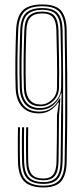

<svg xmlns="http://www.w3.org/2000/svg" viewBox="-20 -825 374 852"><path d="M172.8 6.8Q116.8 6.8 89.2 -18.2Q61.8 -43.2 59.8 -105.8Q59.5 -120 59.2 -149.9Q59 -179.8 59.1 -211Q59.2 -242.2 59.8 -260.2H68.8Q68.5 -248.5 68.2 -227.4Q68 -206.2 68 -182.2Q68 -158.2 68.2 -137.5Q68.5 -116.8 68.8 -106Q70.8 -47.2 96.4 -24.2Q122 -1.2 172.8 -1.2Q223.8 -1.2 244.8 -27Q265.8 -52.8 266.8 -107.5Q268.2 -193 269 -266.2Q269.8 -339.5 269.6 -407.5Q269.5 -475.5 268.8 -544.5Q268 -613.5 266.8 -691Q265.8 -744.2 244.6 -770.8Q223.5 -797.2 167.2 -797.2Q110.8 -797.2 86.9 -771.8Q63 -746.2 60.8 -690.5Q58 -621 57.4 -557.5Q56.8 -494 58.8 -433.8Q60.2 -387 83.8 -358.4Q107.2 -329.8 154.8 -329.8Q187.5 -329.8 209.2 -345.9Q231 -362 244.8 -388.2L247.8 -388.5L241.8 -310.2Q241.5 -267.5 241 -212.6Q240.5 -157.8 239.8 -108.8Q238.8 -63 222.8 -44Q206.8 -25 172.8 -25Q136.2 -25 117 -42.2Q97.8 -59.5 96.2 -105.8Q95.8 -120.5 95.5 -150.6Q95.2 -180.8 95.4 -211.9Q95.5 -243 96.2 -260.2H105.2Q104.8 -244.5 104.6 -213.4Q104.5 -182.2 104.6 -151.4Q104.8 -120.5 105.2 -106Q106.5 -67.8 121.9 -50.2Q137.2 -32.8 172.8 -32.8Q202.5 -32.8 216.2 -50.4Q230 -68 230.8 -108.8Q231.8 -158.5 232.4 -211.6Q233 -264.8 233 -315.2L241.2 -370H238.2Q205.2 -321.8 153 -321.8Q105 -321.8 78.2 -350.8Q51.5 -379.8 49.5 -433.5Q47.5 -493.5 48.2 -559.5Q49 -625.5 51.5 -691Q54 -752.2 80.9 -778.8Q107.8 -805.2 167.2 -805.2Q228.5 -805.2 251.8 -776.8Q275 -748.2 275.8 -691Q277.5 -587.8 278.2 -497.4Q279 -407 278.5 -313.4Q278 -219.8 275.8 -107.2Q274.8 -48.5 251.8 -20.9Q228.8 6.8 172.8 6.8ZM172.8 -9Q126.8 -9 103.2 -30.2Q79.8 -51.5 78 -106.2Q77.5 -120.8 77.2 -151.4Q77 -182 77.2 -213.1Q77.5 -244.2 78 -260.2H87Q86.5 -242 86.4 -213.1Q86.2 -184.2 86.4 -154.6Q86.5 -125 87.2 -104.8Q89 -57.8 109.1 -37.4Q129.2 -17 172.8 -17Q210.5 -17 229.1 -37.1Q247.8 -57.2 248.8 -108.2Q249.8 -157.5 250.1 -207Q250.5 -256.5 251 -307L253.2 -411.2H250.5Q244 -384.2 219.1 -360.9Q194.2 -337.5 155.5 -337.5Q112.2 -337.5 90.8 -364Q69.2 -390.5 67.8 -434Q65.8 -496.2 66.5 -559.9Q67.2 -623.5 69.8 -690.8Q71.8 -743.8 94.6 -766.5Q117.5 -789.2 167.2 -789.2Q217 -789.2 237 -765.4Q257 -741.5 257.8 -690.8Q259.5 -584.2 260 -488.9Q260.5 -393.5 260 -301Q259.8 -260.2 259.1 -208.2Q258.5 -156.2 257.8 -107.8Q256.8 -57.8 238 -33.4Q219.2 -9 172.8 -9ZM157.5 -345.5Q194.8 -345.5 222.6 -372Q250.5 -398.5 251.2 -438.2Q252.5 -515.2 251 -573.4Q249.5 -631.5 248.5 -690.8Q247.8 -738 229.5 -759.8Q211.2 -781.5 167.2 -781.5Q125 -781.5 102.8 -761.8Q80.5 -742 78.8 -689.8Q76.8 -633.8 75.8 -567Q74.8 -500.2 77 -434.2Q78.2 -393.2 98.4 -369.4Q118.5 -345.5 157.5 -345.5ZM159 -353.5Q88.8 -353.5 86 -434.2Q84 -497 84.8 -562Q85.5 -627 87.8 -689Q89.5 -736.8 109.2 -755.1Q129 -773.5 167.2 -773.5Q207 -773.5 222.8 -753.1Q238.5 -732.8 239.5 -690.5Q240.8 -626.5 241.9 -567.1Q243 -507.8 242 -437.8Q241.5 -400.2 216.4 -376.9Q191.2 -353.5 159 -353.5ZM160.8 -361.2Q188.2 -361.2 210.4 -382.2Q232.5 -403.2 233 -436Q234 -506.8 232.9 -568.5Q231.8 -630.2 230.2 -690.5Q229.5 -729.5 215.4 -747.5Q201.2 -765.5 167.2 -765.5Q133.2 -765.5 115.9 -748.9Q98.5 -732.2 97 -689Q94.8 -630.2 93.9 -565.8Q93 -501.2 95 -434.2Q96.2 -399.8 113 -380.5Q129.8 -361.2 160.8 -361.2Z"/></svg>

Font: Big Shoulders Inline Display Light
Style: Regular
Weight: 300
Designer: Patric King
Foundry: XO Type Co
Version: Version 1.000